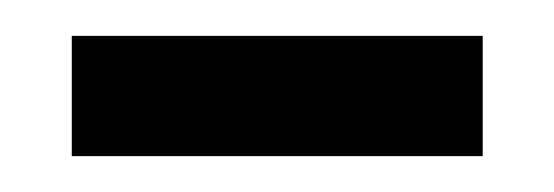

<svg xmlns="http://www.w3.org/2000/svg" viewBox="-20 -727 309 107"><path d="M20 -640C20 -640 20 -707 20 -707C20 -707 249 -707 249 -707C249 -707 249 -640 249 -640C249 -640 20 -640 20 -640Z"/></svg>

Font: Preevio_Regular
Style: Regular
Weight: 500
Designer: Gumpita Rahayu
Foundry: Tokotype Studio
Version: ""